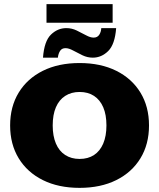

<svg xmlns="http://www.w3.org/2000/svg" viewBox="-20 -899 770 929"><path d="M365 10Q263 10 187.5 -27.5Q112 -65 70.5 -133Q29 -201 29 -292Q29 -383 70.5 -451Q112 -519 187.5 -556.5Q263 -594 365 -594Q467 -594 542.5 -556.5Q618 -519 659.5 -451Q701 -383 701 -292Q701 -201 659.5 -133Q618 -65 542.5 -27.5Q467 10 365 10ZM365 -130Q406 -130 435 -149Q464 -168 479.5 -204.5Q495 -241 495 -292Q495 -344 479.5 -380Q464 -416 435 -435Q406 -454 365 -454Q325 -454 295.5 -435Q266 -416 250.5 -380Q235 -344 235 -292Q235 -241 250.5 -204.5Q266 -168 295.5 -149Q325 -130 365 -130ZM429 -620Q403 -620 379 -631.5Q355 -643 334 -654.5Q313 -666 297 -666Q279 -666 270.5 -652.5Q262 -639 260 -620H188Q194 -700 226.5 -731.5Q259 -763 301 -763Q327 -763 351 -751.5Q375 -740 396 -728.5Q417 -717 433 -717Q451 -717 460 -730.5Q469 -744 470 -763H542Q536 -684 503.5 -652Q471 -620 429 -620ZM205 -789V-879H525V-789Z"/></svg>

Font: Rokkitt Black
Style: Regular
Weight: 900
Designer: Vernon Adams
Foundry: Vernon Adams
Version: Version 3.103